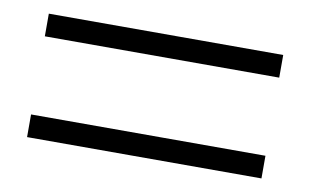

<svg xmlns="http://www.w3.org/2000/svg" viewBox="-42 -565 660 409"><g transform="rotate(10 288.0 -360.5)"><path d="M542 -227H35V-276H542ZM542 -445H35V-494H542Z"/></g></svg>

Font: Shippori Mincho TTF
Style: Regular
Weight: 400
Version: Version 2.100